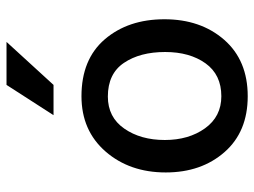

<svg xmlns="http://www.w3.org/2000/svg" viewBox="-118 -672 799 604"><g transform="rotate(-90 282.0 -370.5)"><path d="M280.8 8.8Q393.6 8.8 458.3 -65.2Q522.9 -139.2 522.9 -253.2Q522.9 -367.2 460 -440.7Q397 -514.2 280.8 -514.2Q172.9 -514.2 106.9 -438.5Q41 -362.8 41 -249Q41 -137.2 105 -64.2Q168.9 8.8 280.8 8.8ZM279.8 -431.2Q351.6 -431.2 385.7 -380.6Q419.9 -330.1 419.9 -251Q419.9 -173.8 384.3 -124Q348.6 -74.2 280.8 -74.2Q216.8 -74.2 179.9 -125.5Q143.1 -176.8 143.1 -252Q143.1 -328.1 179 -379.6Q214.8 -431.2 279.8 -431.2ZM316.4 -750 221.2 -602.1H316.4L451.7 -750Z"/></g></svg>

Font: FAU Chimera Medium
Style: Regular
Weight: 500
Version: Version 1.002;hotconv 1.0.117;makeotfexe 2.5.65602